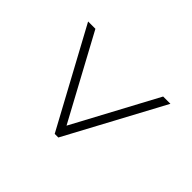

<svg xmlns="http://www.w3.org/2000/svg" viewBox="-95 -569 573 573"><g transform="rotate(-45 191.5 -282.5)"><path d="M24.4 -274.4V-289.7L332.1 -456.4V-425.6L66.7 -282.1L332.1 -139.7V-109Z"/></g></svg>

Font: Suranna
Style: Regular
Weight: 400
Version: Version 1.0.5; ttfautohint (v1.2.42-39fb)